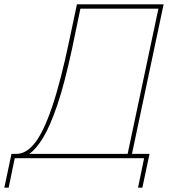

<svg xmlns="http://www.w3.org/2000/svg" viewBox="-49 -730 826 886"><path d="M-29 136 4 -20H28Q72 -20 112 -70.5Q152 -121 191.5 -237Q231 -353 272 -549L306 -710H706L560 -20H641L608 136H588L616 0H19L-9 136ZM86 -20H540L682 -690H322L283 -503Q249 -344 215.5 -245.5Q182 -147 149.5 -94Q117 -41 86 -20Z"/></svg>

Font: Raleway Thin
Style: Italic
Weight: 100
Italic angle: -12°
Designer: Matt McInerney, Pablo Impallari, Rodrigo Fuenzalida
Foundry: Matt McInerney, Pablo Impallari, Rodrigo Fuenzalida
Version: Version 4.026